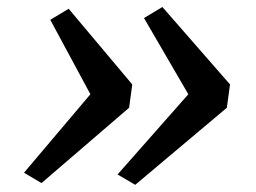

<svg xmlns="http://www.w3.org/2000/svg" viewBox="-20 -579 730 548"><path d="M366 -51.5 315.5 -81 517.5 -310 391 -527.5 443.5 -559 636.5 -338 627.5 -271.5ZM98.5 -56.5 48.5 -86 238 -310 123.5 -522.5 176 -554 357.5 -338 348.5 -271.5Z"/></svg>

Font: Merriweather Light 18pt Medium
Style: Italic
Weight: 500
Italic angle: -7.8°
Version: Version 2.101